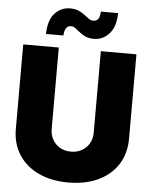

<svg xmlns="http://www.w3.org/2000/svg" viewBox="-62 -999 836 1060"><g transform="rotate(5 356.0 -469.0)"><path d="M356 10.3Q261.7 10.3 191.2 -22.9Q120.6 -56.2 81.5 -116.9Q42.5 -177.7 42.5 -260.3V-727.5H239.7V-276.9Q239.7 -242.7 254.9 -216.6Q270 -190.4 296.1 -175.5Q322.3 -160.6 356 -160.6Q390.1 -160.6 416.5 -175.5Q442.9 -190.4 457.8 -216.6Q472.7 -242.7 472.7 -276.9V-727.5H669.9V-260.3Q669.9 -177.7 630.9 -116.9Q591.8 -56.2 521.2 -22.9Q450.7 10.3 356 10.3ZM428.2 -792Q400.4 -792 381.1 -800.8Q361.8 -809.6 347.9 -821.3Q334 -833 322 -841.8Q310.1 -850.6 296.4 -850.6Q279.3 -850.6 269.8 -836.7Q260.3 -822.8 259.3 -795.9H162.6Q164.1 -873 198.7 -910.6Q233.4 -948.2 283.7 -948.2Q311 -948.2 330.6 -939.7Q350.1 -931.2 364.5 -919.9Q378.9 -908.7 390.9 -900.1Q402.8 -891.6 415.5 -891.6Q436 -891.6 444.6 -905.8Q453.1 -919.9 453.6 -945.3H549.3Q548.3 -870.1 513.2 -831.1Q478 -792 428.2 -792Z"/></g></svg>

Font: Inter 24pt Black
Style: Regular
Weight: 900
Designer: Rasmus Andersson
Foundry: rsms
Version: Version 4.001;git-66647c0bb